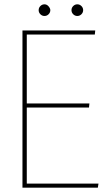

<svg xmlns="http://www.w3.org/2000/svg" viewBox="-20 -869 520 889"><path d="M84 -728H421L419 -709H104V-390H394L392 -371H104V-19H436L433 0H84ZM186 -795Q175 -795 167 -803Q159 -811 159 -822Q159 -833 167 -841Q175 -849 186 -849Q197 -849 205 -839.5Q213 -830 213 -822Q213 -811 205 -803Q197 -795 186 -795ZM338 -795Q327 -795 319 -803Q311 -811 311 -822Q311 -833 319 -841Q327 -849 338 -849Q349 -849 357 -841Q365 -833 365 -822Q365 -811 357 -803Q349 -795 338 -795Z"/></svg>

Font: Murecho Thin
Style: Regular
Weight: 100
Designer: Neil Summerour
Foundry: Positype
Version: Version 1.010